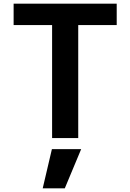

<svg xmlns="http://www.w3.org/2000/svg" viewBox="-20 -750 708 1043"><path d="M212 273 262 60H421L332 273ZM614 -730V-614H405V0H263V-614H54V-730Z"/></svg>

Font: Mplus 1p Bold
Style: Bold
Weight: 700
Version: Version 1.061